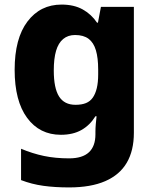

<svg xmlns="http://www.w3.org/2000/svg" viewBox="-20 -579 678 839"><path d="M249 -559Q303 -559 341 -538Q379 -517 404 -480H408L421 -549H565V1Q565 79 534 132Q503 185 440 212.5Q377 240 282 240Q220 240 169.5 233Q119 226 72 208V71Q122 92 172 102.5Q222 113 282 113Q340 113 368.5 86.5Q397 60 397 8V-3Q397 -18 398.5 -36Q400 -54 402 -71H397Q373 -32 336 -11Q299 10 246 10Q153 10 98.5 -64Q44 -138 44 -274Q44 -411 100 -485Q156 -559 249 -559ZM308 -426Q277 -426 256 -408.5Q235 -391 225 -357Q215 -323 215 -271Q215 -194 238 -157.5Q261 -121 310 -121Q337 -121 355.5 -128.5Q374 -136 385.5 -152.5Q397 -169 403 -194Q409 -219 409 -254V-275Q409 -326 399 -359.5Q389 -393 367 -409.5Q345 -426 308 -426Z"/></svg>

Font: Noto Sans Hebrew ExtraBold
Style: Regular
Weight: 800
Designer: Monotype Design Team
Foundry: Monotype Imaging Inc.
Version: Version 2.003